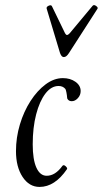

<svg xmlns="http://www.w3.org/2000/svg" viewBox="-20 -724 405 757"><path d="M136 13Q95 13 69 -26.5Q43 -66 43 -128Q43 -182 58.5 -233.5Q74 -285 100.5 -326Q127 -367 160 -391.5Q193 -416 228 -416Q257 -416 277.5 -401.5Q298 -387 298 -365Q298 -349 287 -337Q276 -325 263 -325Q250 -325 245 -336Q244 -349 242 -359Q240 -369 238 -373Q228 -385 211 -385Q182 -385 159 -355Q136 -325 122.5 -273Q109 -221 109 -155Q109 -95 123.5 -63Q138 -31 164 -31Q198 -31 226 -70Q231 -76 239 -68.5Q247 -61 244 -57Q196 13 136 13ZM232 -499Q226 -499 222 -504.5Q218 -510 216 -517L164 -690Q162 -697 172 -701.5Q182 -706 185 -699L233 -600Q239 -586 244 -586Q250 -586 260 -599L345 -701Q350 -707 359 -700.5Q368 -694 364 -689L252 -515Q242 -499 232 -499Z"/></svg>

Font: Junicode Two Beta Condensed
Style: Italic
Weight: 400
Width: 3
Italic angle: -9°
Version: Version 1.053; ttfautohint (v1.8.4)